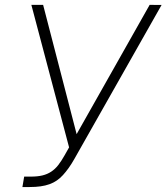

<svg xmlns="http://www.w3.org/2000/svg" viewBox="-20 -747 674 777"><path d="M77.8 -32.3H105.1Q132.1 -32.3 151.8 -37.1Q171.5 -41.9 187.1 -52.2Q202.8 -62.5 215.6 -78.8Q228.3 -95.2 241.1 -117.9L259.6 -150.6L106.9 -727.3H154.5L290.1 -204.2L585.6 -727.3L633.9 -726.9L280.9 -103.7Q269.5 -83.5 257.8 -67.1Q246.1 -50.8 234.7 -38.4Q223.4 -25.9 210 -16.7Q196.7 -7.5 180.4 -1.6Q164.1 4.3 144.2 7.1Q124.3 9.9 99.8 9.9H70.7Z"/></svg>

Font: Inter P Extra Light
Style: Italic
Weight: 200
Italic angle: 9.39999°
Designer: Rasmus Andersson
Foundry: rsms
Version: Version 3.018;git-588b23468